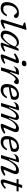

<svg xmlns="http://www.w3.org/2000/svg" viewBox="2384 -3166 792 5600"><g transform="rotate(90 2780.0 -366.0)"><path d="M336 -465Q277.5 -465 232 -428.5Q186.5 -392 160.2 -329Q134 -266 134 -185.5Q134 -116 161.2 -90Q188.5 -64 241.5 -64Q290.5 -64 332 -87.8Q373.5 -111.5 407.5 -169.5H459Q419 -83.5 362 -36.8Q305 10 219.5 10Q41 10 41 -163.5Q41 -238.5 64.5 -303.5Q88 -368.5 130.8 -417.8Q173.5 -467 231.5 -494.5Q289.5 -522 358.5 -522Q428.5 -522 467 -497.8Q505.5 -473.5 505.5 -437Q505.5 -411 485.2 -392.2Q465 -373.5 443 -373.5Q424 -373.5 391 -419Q357.5 -465 336 -465Z M733 -633.5 634 -673 642 -707.5 833.5 -742H854.5L648 -73.5Q680.5 -75.5 719.2 -87.5Q758 -99.5 800.5 -127L823 -89Q745 -29 690 -9.5Q635 10 598 10Q561.5 10 553 -5.2Q544.5 -20.5 560 -71.5Z M1231.5 -46 1309.5 -248.5H1297Q1242.5 -166.5 1200.2 -115.5Q1158 -64.5 1124.2 -37.2Q1090.5 -10 1062 0Q1033.5 10 1006.5 10Q947.5 10 910 -21.8Q872.5 -53.5 872.5 -113.5Q872.5 -162 889.8 -217.5Q907 -273 938.8 -326.8Q970.5 -380.5 1014 -424.8Q1057.5 -469 1110 -495.5Q1162.5 -522 1221.5 -522Q1271 -522 1301.8 -496.8Q1332.5 -471.5 1345 -425.5L1403 -512H1465L1308.5 -70Q1341 -72 1381.2 -85.5Q1421.5 -99 1466 -128L1487.5 -92Q1409 -28.5 1356.2 -9.2Q1303.5 10 1275 10Q1210 10 1231.5 -46ZM967 -131.5Q967 -95 987.5 -77Q1008 -59 1042.5 -59Q1072 -59 1111.8 -87Q1151.5 -115 1192.8 -161.5Q1234 -208 1269.8 -265Q1305.5 -322 1327 -380L1336 -403.5Q1315.5 -436.5 1289 -449.8Q1262.5 -463 1232.5 -463Q1188.5 -463 1148.8 -440.8Q1109 -418.5 1075.8 -381.5Q1042.5 -344.5 1018 -300.5Q993.5 -256.5 980.2 -212.2Q967 -168 967 -131.5Z M1750 -661Q1750 -696.5 1773.2 -719.2Q1796.5 -742 1840 -742Q1876.5 -742 1894.2 -727Q1912 -712 1912 -687Q1912 -652 1888.8 -629Q1865.5 -606 1822 -606Q1785.5 -606 1767.8 -621Q1750 -636 1750 -661ZM1580.5 -71.5 1723.5 -438Q1692 -434.5 1651.5 -419.8Q1611 -405 1560 -373.5L1535 -411.5Q1596.5 -459.5 1642 -483Q1687.5 -506.5 1719.8 -514.2Q1752 -522 1773 -522Q1808.5 -522 1819.5 -504Q1830.5 -486 1813 -440.5L1669.5 -73.5Q1701.5 -76 1739.2 -88.2Q1777 -100.5 1818 -127L1840.5 -89Q1762.5 -29 1707.5 -9.5Q1652.5 10 1615.5 10Q1579 10 1570 -5.8Q1561 -21.5 1580.5 -71.5Z M2074 -436.5H2069.5Q2021 -436.5 1984.8 -420.2Q1948.5 -404 1919 -366L1914 -368Q1929 -429 1956.2 -462.5Q1983.5 -496 2023 -509Q2062.5 -522 2113 -522Q2125 -522 2137.8 -521.5Q2150.5 -521 2163.5 -520L2078.5 -266.5H2097Q2150.5 -364.5 2194.5 -420.2Q2238.5 -476 2278.2 -499Q2318 -522 2357 -522Q2398.5 -522 2416.2 -504.2Q2434 -486.5 2434 -463Q2434 -432.5 2419.2 -412.5Q2404.5 -392.5 2387 -383Q2369.5 -373.5 2361.5 -373.5Q2359.5 -373.5 2350.2 -382Q2341 -390.5 2329.5 -400.5Q2318.5 -410.5 2307.8 -419Q2297 -427.5 2292.5 -427.5Q2269.5 -427.5 2240.2 -402.5Q2211 -377.5 2180.8 -335Q2150.5 -292.5 2124 -239.8Q2097.5 -187 2080 -131L2038.5 0H1942Z M2848.5 -169.5Q2799 -68.5 2736.2 -29.2Q2673.5 10 2604 10Q2430.5 10 2430.5 -163.5Q2430.5 -242.5 2455.2 -308Q2480 -373.5 2524 -421.5Q2568 -469.5 2626 -495.8Q2684 -522 2750 -522Q2828 -522 2860.8 -485.2Q2893.5 -448.5 2893.5 -395Q2893.5 -369 2885.5 -341.8Q2877.5 -314.5 2864.5 -294Q2779.5 -269.5 2691.2 -253Q2603 -236.5 2525.5 -228Q2523.5 -207.5 2523.5 -185.5Q2523.5 -116 2548.2 -90Q2573 -64 2626 -64Q2675 -64 2718.5 -88.5Q2762 -113 2797 -169.5ZM2727.5 -462.5Q2663 -462.5 2609.2 -413.8Q2555.5 -365 2534.5 -279Q2633.5 -294.5 2688.8 -306.8Q2744 -319 2768.5 -330.5Q2793 -342 2798.8 -356Q2804.5 -370 2804.5 -389.5Q2804.5 -423 2785 -442.8Q2765.5 -462.5 2727.5 -462.5Z M3881 -90.5Q3799 -31 3739.8 -10.5Q3680.5 10 3639.5 10Q3607.5 10 3596.2 -4.8Q3585 -19.5 3600.5 -56.5L3719 -334Q3730.5 -361.5 3734.8 -377Q3739 -392.5 3739 -403Q3739 -419.5 3728.2 -429.2Q3717.5 -439 3691.5 -439Q3653 -439 3615 -414.5Q3577 -390 3542 -347.5Q3507 -305 3477.5 -249.8Q3448 -194.5 3427 -133L3381.5 0H3284.5L3398 -334Q3407.5 -361.5 3411 -377Q3414.5 -392.5 3414.5 -403Q3414.5 -419.5 3403.5 -429.2Q3392.5 -439 3366 -439Q3319.5 -439 3273 -396.2Q3226.5 -353.5 3186 -281.5Q3145.5 -209.5 3117 -121L3078 0H2981.5L3113 -436.5H3108.5Q3060 -436.5 3023.8 -420.2Q2987.5 -404 2958 -366L2953 -368Q2968 -429 2995.2 -462.5Q3022.5 -496 3062 -509Q3101.5 -522 3152 -522Q3176.5 -522 3200 -520L3106 -231.5H3124.5Q3177 -344.5 3223 -407.5Q3269 -470.5 3311.8 -496.2Q3354.5 -522 3396 -522Q3442 -522 3460.2 -500Q3478.5 -478 3478.5 -445.5Q3478.5 -421 3471 -392.8Q3463.5 -364.5 3447.5 -316.5L3419 -231.5H3437Q3489.5 -342.5 3537.8 -405.8Q3586 -469 3634.5 -495.5Q3683 -522 3735 -522Q3785.5 -522 3809.5 -496.5Q3833.5 -471 3833.5 -433Q3833.5 -413 3826.8 -385.2Q3820 -357.5 3800 -311L3698.5 -73.5Q3762.5 -78 3857.5 -128.5Z M4366.5 -169.5Q4317 -68.5 4254.2 -29.2Q4191.5 10 4122 10Q3948.5 10 3948.5 -163.5Q3948.5 -242.5 3973.2 -308Q3998 -373.5 4042 -421.5Q4086 -469.5 4144 -495.8Q4202 -522 4268 -522Q4346 -522 4378.8 -485.2Q4411.5 -448.5 4411.5 -395Q4411.5 -369 4403.5 -341.8Q4395.5 -314.5 4382.5 -294Q4297.5 -269.5 4209.2 -253Q4121 -236.5 4043.5 -228Q4041.5 -207.5 4041.5 -185.5Q4041.5 -116 4066.2 -90Q4091 -64 4144 -64Q4193 -64 4236.5 -88.5Q4280 -113 4315 -169.5ZM4245.5 -462.5Q4181 -462.5 4127.2 -413.8Q4073.5 -365 4052.5 -279Q4151.5 -294.5 4206.8 -306.8Q4262 -319 4286.5 -330.5Q4311 -342 4316.8 -356Q4322.5 -370 4322.5 -389.5Q4322.5 -423 4303 -442.8Q4283.5 -462.5 4245.5 -462.5Z M4476 -366 4471 -368Q4486 -429 4513.2 -462.5Q4540.5 -496 4580 -509Q4619.5 -522 4670 -522Q4694.5 -522 4718 -520L4624 -231.5H4642.5Q4697.5 -342.5 4748.5 -405.8Q4799.5 -469 4850.5 -495.5Q4901.5 -522 4956 -522Q5009.5 -522 5034.5 -496.5Q5059.5 -471 5059.5 -433Q5059.5 -413 5052.8 -385.2Q5046 -357.5 5026 -311L4924.5 -73.5Q4988.5 -78 5083.5 -128.5L5107 -90.5Q5025 -31 4965.8 -10.5Q4906.5 10 4865.5 10Q4833.5 10 4822 -4.8Q4810.5 -19.5 4826.5 -56.5L4945 -334Q4956.5 -361.5 4960.8 -377Q4965 -392.5 4965 -403Q4965 -439 4913 -439Q4861 -439 4807.8 -396.8Q4754.5 -354.5 4709.2 -282.5Q4664 -210.5 4635 -121L4596 0H4499.5L4631 -436.5H4626.5Q4578 -436.5 4541.8 -420.2Q4505.5 -404 4476 -366Z M5320.5 -152Q5314 -130 5309.8 -113.2Q5305.5 -96.5 5305.5 -88.5Q5305.5 -76 5310 -72Q5314.5 -68 5324 -68Q5341.5 -68 5373 -82.8Q5404.5 -97.5 5460.5 -145L5487.5 -109.5Q5415 -41.5 5361.5 -15.8Q5308 10 5271 10Q5244.5 10 5229 -6.2Q5213.5 -22.5 5213.5 -55Q5213.5 -69 5218 -90.5Q5222.5 -112 5233.5 -148.5L5327.5 -453H5204.5L5206 -512H5345.5L5378 -616.5H5464L5431.5 -512H5560V-453H5413.5Z"/></g></svg>

Font: Newsreader 6pt
Style: Italic
Weight: 400
Italic angle: -17°
Designer: Hugues Gentile
Foundry: Production Type
Version: Version 1.003; ttfautohint (v1.8.3)